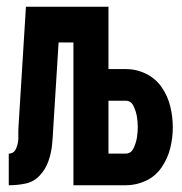

<svg xmlns="http://www.w3.org/2000/svg" viewBox="-20 -550 540 570"><path d="M6 0V-94Q22 -94 28.5 -110.5Q35 -127 34.5 -143Q34 -159 35 -175L57 -530H302V-345H353Q385 -345 413.5 -331Q442 -317 460 -291Q478 -265 485.5 -234Q493 -203 493 -172Q493 -141 485.5 -110.5Q478 -80 460 -53.5Q442 -27 413.5 -13.5Q385 0 353 0H198V-424H154L138 -169Q137 -144 134.5 -119.5Q132 -95 123.5 -71Q115 -47 97.5 -28.5Q80 -10 55.5 -5Q31 0 6 0ZM353 -94Q369 -94 376.5 -110Q384 -126 386.5 -141.5Q389 -157 389 -172.5Q389 -188 386.5 -203.5Q384 -219 376.5 -235Q369 -251 353 -251H302V-94Z"/></svg>

Font: Iosevka SS01
Style: Bold
Weight: 700
Monospace: yes
Designer: Belleve Invis
Foundry: Belleve Invis
Version: 2.3.3; ttfautohint (v1.8.3)